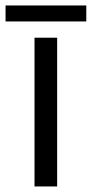

<svg xmlns="http://www.w3.org/2000/svg" viewBox="-39 -672 331 692"><path d="M167 0H85.4V-536.1H167ZM-19 -652.3H272V-594.7H-19Z"/></svg>

Font: Viking Open Sans
Style: Regular
Weight: 400
Foundry: Ascender Corporation
Version: Version 2.001